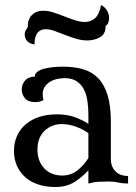

<svg xmlns="http://www.w3.org/2000/svg" viewBox="-20 -735 545 769"><path d="M424 -99Q424 -79 430.5 -66Q437 -53 446.5 -45Q456 -37 468.5 -33.5Q481 -30 493 -30V0Q470 0 453.5 -4Q437 -8 414 -8Q391 -8 374 -7Q357 -6 334 0V-53Q311 -27 279 -6.5Q247 14 201 14Q164 14 133.5 4Q103 -6 81.5 -25Q60 -44 48 -70.5Q36 -97 36 -130Q36 -164 48.5 -191.5Q61 -219 84 -238Q107 -257 138 -267Q169 -277 207 -277Q250 -277 280.5 -265.5Q311 -254 334 -239V-276Q334 -302 330.5 -328Q327 -354 317 -375Q307 -396 288 -409Q269 -422 239 -422Q226 -422 210.5 -419Q195 -416 182 -408.5Q169 -401 160 -388.5Q151 -376 151 -357Q151 -347 154 -334Q139 -326 121 -326Q93 -326 80 -341.5Q67 -357 67 -377Q67 -397 80.5 -412.5Q94 -428 119 -428Q119 -439 129 -447Q139 -455 155.5 -459.5Q172 -464 192 -466Q212 -468 233 -468Q278 -468 313.5 -457.5Q349 -447 373.5 -421.5Q398 -396 411 -353.5Q424 -311 424 -246ZM229 -32Q264 -32 290 -52.5Q316 -73 334 -102V-202Q311 -218 283 -228Q255 -238 227 -238Q187 -238 158.5 -211Q130 -184 130 -136Q130 -90 157 -61Q184 -32 229 -32ZM118 -557Q79 -563 79 -599Q79 -606 82.5 -612.5Q86 -619 91 -626Q91 -658 108 -675Q125 -692 154 -692Q173 -692 194.5 -685Q216 -678 237.5 -669.5Q259 -661 280.5 -654Q302 -647 320 -647Q343 -647 360 -661.5Q377 -676 385 -715Q400 -707 408.5 -693Q417 -679 417 -664Q417 -654 414 -645Q411 -636 403 -631Q403 -598 380 -585.5Q357 -573 330 -573Q307 -573 284 -580Q261 -587 239.5 -595.5Q218 -604 198.5 -611Q179 -618 163 -618Q143 -618 131 -604.5Q119 -591 118 -557Z"/></svg>

Font: Milonga
Style: Regular
Weight: 400
Designer: Pablo Impallari, Brenda Gallo, Rodrigo Fuenzalida
Foundry: Pablo Impallari, Brenda Gallo, Rodrigo Fuenzalida
Version: Version 1.000; ttfautohint (v0.93) -l 8 -r 50 -G 200 -x 14 -